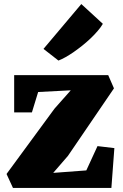

<svg xmlns="http://www.w3.org/2000/svg" viewBox="-20 -926 605 946"><path d="M194.3 -685.1 380.4 -905.8H380.9L486.8 -808.6Q477.1 -792 461.4 -773.7Q445.8 -755.4 426.8 -737.3Q407.7 -719.2 386.5 -702.1Q365.2 -685.1 344.2 -670.4Q323.2 -655.8 303.7 -644.8Q284.2 -633.8 268.6 -627.9H267.6ZM12.2 -68.8 248.5 -390.6 328.6 -481 168 -472.7 137.2 -372.1H49.8V-555.7H513.2L541.5 -490.7L314.9 -158.2L242.2 -74.2L405.3 -86.4L460.4 -206.1L543.5 -196.3L528.8 0H43.9Z"/></svg>

Font: Merriweather UltraBold
Style: Regular
Weight: 900
Designer: Eben Sorkin ( sorkintype@gmail.com )
Foundry: Eben Sorkin
Version: Version 1.570; ttfautohint (v1.3) -l 8 -r 32 -G 0 -x 0 -H 60